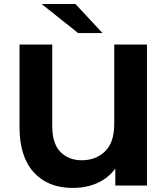

<svg xmlns="http://www.w3.org/2000/svg" viewBox="-20 -921 832 953"><path d="M340.2 11.8Q217.6 11.8 147.3 -66Q76.9 -143.8 76.9 -289.6V-700H239.3V-294.8Q239.3 -208.8 279.7 -167.2Q320.1 -125.5 386 -125.5Q455.3 -125.5 501.2 -169.5Q547.1 -213.5 547.1 -306.4V-700H709.5V0H552.3V-174.4L586.5 -146.1Q553.7 -66.2 490.8 -27.2Q428 11.8 340.2 11.8ZM367.7 -757 186.4 -901.3H354.3L488.7 -757Z"/></svg>

Font: Montserrat Alternates Thin
Style: Regular
Weight: 100
Designer: Julieta Ulanovsky
Foundry: Julieta Ulanovsky
Version: Version 9.000